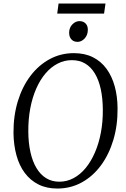

<svg xmlns="http://www.w3.org/2000/svg" viewBox="-20 -1052 710 1082"><path d="M303 10.5Q242.5 10.5 196.8 -12.5Q151 -35.5 119.8 -77.2Q88.5 -119 72.8 -176.5Q57 -234 56 -302.5Q55.5 -399.5 80.5 -481.5Q105.5 -563.5 151.5 -624.2Q197.5 -685 260 -718.8Q322.5 -752.5 396.5 -752.5Q458 -752.5 504 -729.2Q550 -706 580.5 -664Q611 -622 626.5 -565.5Q642 -509 642.5 -442.5Q643.5 -346.5 619 -264.2Q594.5 -182 549 -120.2Q503.5 -58.5 440.8 -24Q378 10.5 303 10.5ZM314.5 -28Q357 -28 394.8 -48.2Q432.5 -68.5 462.8 -105.2Q493 -142 515 -192.8Q537 -243.5 548.5 -304.5Q560 -365.5 559.5 -433.5Q559 -498.5 547.8 -550Q536.5 -601.5 514.5 -638Q492.5 -674.5 460.2 -693.8Q428 -713 385 -713Q342.5 -713 304.8 -693.5Q267 -674 236.5 -638.2Q206 -602.5 184 -552.2Q162 -502 150.5 -440.8Q139 -379.5 139.5 -310Q140 -245.5 151.8 -193.5Q163.5 -141.5 185.8 -104.5Q208 -67.5 240.2 -47.8Q272.5 -28 314.5 -28ZM416.5 -816Q403 -816 392.2 -822.2Q381.5 -828.5 375.5 -840.2Q369.5 -852 369.5 -868Q370 -896.5 388 -914.8Q406 -933 428 -933Q449 -933 462.2 -919.8Q475.5 -906.5 475 -883Q474.5 -854 456.8 -835Q439 -816 416.5 -816ZM310 -1032H574.5L566.5 -975.5H302.5Z"/></svg>

Font: Merriweather 72pt Light
Style: Italic
Weight: 300
Italic angle: -7.8°
Version: Version 2.101